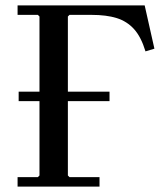

<svg xmlns="http://www.w3.org/2000/svg" viewBox="-20 -690 616 710"><path d="M45 0V-35H120L126 -41V-629L120 -635H45V-670H515L551 -510L518 -500Q502 -553 476 -582Q450 -611 412 -623Q374 -635 318 -635H237L231 -629V-41L237 -35H348V0ZM49 -316V-351H385V-316Z"/></svg>

Font: Brygada 1918 Medium
Style: Regular
Weight: 500
Designer: Mateusz Machalski | Borys Kosmynka | Przemek Hoffer
Foundry: NIEPODLEGLA 2018
Version: Version 3.006